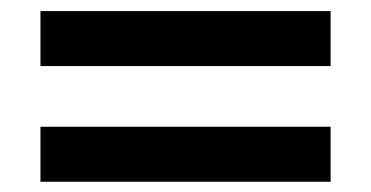

<svg xmlns="http://www.w3.org/2000/svg" viewBox="-20 -512 688 356"><path d="M55 -389.5V-491.5H593V-389.5ZM55 -175V-277H593V-175Z"/></svg>

Font: Geologica Cursive SemiBold
Style: Regular
Weight: 600
Designer: Sindre Bremnes, Frode Helland
Foundry: Monokrom Skriftforlag AS
Version: Version 1.010;gftools[0.9.28]